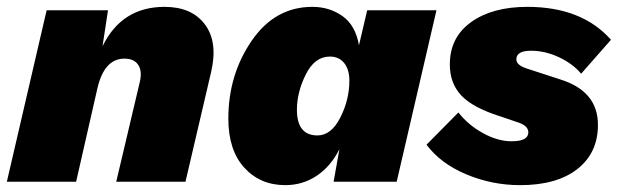

<svg xmlns="http://www.w3.org/2000/svg" viewBox="-30 -530 1807 560"><path d="M450 -510Q529 -510 567.5 -459Q606 -408 586 -321L511 0H309L378 -292Q385 -323 373 -341Q361 -359 333 -359Q274 -359 254 -272L192 0H-10L106 -500H285L269 -395Q325 -510 450 -510Z M802 10Q729 10 682.5 -41Q636 -92 636 -184Q636 -312 704 -411Q772 -510 881 -510Q931 -510 969 -483Q1007 -456 1017 -398L1041 -500H1243L1127 0H943L960 -95Q935 -45 894 -17.5Q853 10 802 10ZM896 -135Q936 -135 962.5 -187Q989 -239 989 -295Q989 -327 974 -346Q959 -365 932 -365Q888 -365 862 -313Q836 -261 836 -210Q836 -135 896 -135Z M1214 -108 1307 -202Q1336 -165 1379 -141.5Q1422 -118 1462 -118Q1511 -118 1511 -144Q1511 -164 1478 -174L1428 -191Q1349 -216 1315.5 -251.5Q1282 -287 1282 -342Q1282 -421 1344 -465.5Q1406 -510 1508 -510Q1667 -510 1752 -414L1665 -315Q1641 -344 1600.5 -363Q1560 -382 1519 -382Q1476 -382 1476 -357Q1476 -339 1510 -329L1602 -299Q1714 -265 1714 -166Q1714 -84 1654 -37Q1594 10 1487 10Q1405 10 1330 -21.5Q1255 -53 1214 -108Z"/></svg>

Font: Elaine Sans ExtraBold
Style: Italic
Weight: 800
Italic angle: -13°
Designer: Wei Huang
Foundry: Wei Huang
Version: Version 2.001;December 24, 2019;FontCreator 12.0.0.2547 64-b